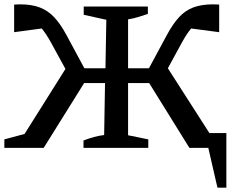

<svg xmlns="http://www.w3.org/2000/svg" viewBox="-23 -680 1065 883"><path d="M-3 0V-39L90 -64L278 -363L210 -487Q189 -525 169 -549L42 -532V-659Q57 -660 70 -660Q123 -660 160.5 -645.5Q198 -631 226.5 -600.5Q255 -570 282 -520L365 -366H462L466 -589L362 -612V-650H657V-616Q633 -608 612 -601.5Q591 -595 566 -591V-366H662L745 -520Q772 -570 800.5 -601Q829 -632 866.5 -646Q904 -660 957 -660Q970 -660 985 -659V-532L856 -549Q836 -525 815 -487L749 -366L940 -68H1018V183H977L935 0H848L663 -298H566V-58L659 -39V0H361V-34Q388 -44 409.5 -50Q431 -56 456 -59L460 -298H364L178 0Z"/></svg>

Font: Piazzolla SC Medium
Style: Regular
Weight: 500
Designer: Juan Pablo del Peral
Foundry: Huerta Tipografica
Version: Version 1.330